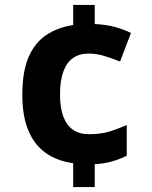

<svg xmlns="http://www.w3.org/2000/svg" viewBox="-20 -744 612 774"><path d="M362 -647Q409 -645 444.5 -635Q480 -625 508 -611L464 -496Q429 -510 398.5 -519Q368 -528 338 -528Q299 -528 273.5 -509.5Q248 -491 235 -454.5Q222 -418 222 -363Q222 -309 235.5 -273.5Q249 -238 275 -220.5Q301 -203 338 -203Q385 -203 418.5 -213Q452 -223 491 -240V-116Q460 -101 428.5 -92.5Q397 -84 362 -82V10H275V-86Q211 -95 165 -127Q119 -159 94.5 -217.5Q70 -276 70 -362Q70 -456 95.5 -514.5Q121 -573 167.5 -603.5Q214 -634 275 -643V-724H362Z"/></svg>

Font: Noto Sans Kannada
Style: Regular
Weight: 400
Designer: Jelle Bosma - Monotype Design Team
Foundry: Monotype Imaging Inc.
Version: Version 2.003